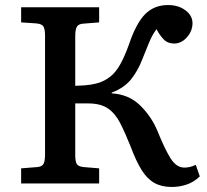

<svg xmlns="http://www.w3.org/2000/svg" viewBox="-20 -729 824 763"><path d="M663 14Q622 14 593.5 -2Q565 -18 543 -53Q521 -88 499 -147Q477 -202 457.5 -240Q438 -278 409 -298Q380 -318 330 -318H279V-112Q279 -88 285 -77.5Q291 -67 313 -65L374 -60V0H64V-60L127 -65Q144 -66 151.5 -75.5Q159 -85 159 -116V-588Q159 -610 153.5 -622Q148 -634 124 -636L64 -640V-700H374V-640L311 -635Q293 -634 286 -623.5Q279 -613 279 -584V-388Q319 -389 340 -392.5Q361 -396 376 -401Q400 -410 419.5 -425.5Q439 -441 456.5 -471Q474 -501 492 -551Q521 -637 557 -673Q593 -709 648 -709Q689 -709 717 -688Q745 -667 745 -637Q745 -606 723 -581Q701 -556 672 -556Q646 -556 630 -573Q614 -590 602 -613Q593 -601 586 -588.5Q579 -576 570 -554Q561 -532 545 -492Q528 -448 501 -414Q474 -380 424 -361V-358Q492 -354 537 -310Q582 -266 606 -208Q635 -136 658 -99.5Q681 -63 713 -63Q736 -63 758 -74L774 -28Q750 -5 721.5 4.5Q693 14 663 14Z"/></svg>

Font: Literata 7pt Medium
Style: Regular
Weight: 500
Designer: Latin by Veronika Burian and Jose Scaglione. Greek by Irene Vlachou. Cyrillic by Vera Evstafieva.
Foundry: TypeTogether
Version: Version 3.002